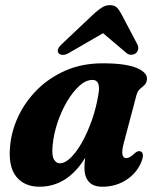

<svg xmlns="http://www.w3.org/2000/svg" viewBox="-20 -714 605 746"><path d="M461.5 -160.5Q452.5 -127 455.8 -113.2Q459 -99.5 470.5 -99.5Q484 -99.5 504.5 -119.5Q516.5 -129.5 525.5 -126Q543.5 -120 528.5 -83Q510 -40 469.5 -14.2Q429 11.5 378 11.5Q342 11.5 325 -8Q308 -27.5 308 -62Q308 -80 311 -101Q242 11.5 133 11.5Q75.5 11.5 43.8 -27Q12 -65.5 19 -143.5Q23.5 -202 50 -259.5Q76.5 -317 123.2 -364.2Q170 -411.5 234.5 -439.8Q299 -468 379 -468Q468.5 -468 511 -450Q553.5 -432 551 -405.5Q549 -390.5 541 -383.2Q533 -376 524 -368.5Q515 -361 510.5 -345.5ZM184.5 -149.5Q180.5 -111 189.2 -95.2Q198 -79.5 212.5 -79.5Q232.5 -79.5 255 -101.5Q277.5 -123.5 298.8 -161.2Q320 -199 337 -247.2Q354 -295.5 362.5 -348.5Q372 -403.5 339.5 -403.5Q313.5 -403.5 288 -380.2Q262.5 -357 240.2 -319.2Q218 -281.5 203.2 -237Q188.5 -192.5 184.5 -149.5ZM249 -509Q235.5 -500.5 224.5 -500.8Q213.5 -501 208 -507Q197 -521.5 220.5 -543L347 -662.5Q363.5 -677 377 -685.5Q390.5 -694 407 -694Q423.5 -694 432.8 -685.8Q442 -677.5 450 -662.5L513.5 -542Q519 -531 516.5 -521.5Q514 -512 507.5 -507Q499 -501 488.5 -501.2Q478 -501.5 469 -510L380.5 -585Z"/></svg>

Font: Fraunces 72pt S050
Style: Bold Italic
Weight: 700
Italic angle: -16°
Version: Version 1.000; ttfautohint (v1.8.3)